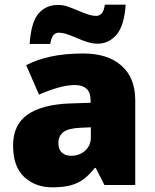

<svg xmlns="http://www.w3.org/2000/svg" viewBox="-20 -792 663 822"><path d="M336 -563Q441 -563 500 -511Q559 -459 559 -363V0H427L390 -73H386Q363 -44 338.5 -25.5Q314 -7 282 1.5Q250 10 204 10Q132 10 84 -34Q36 -78 36 -169Q36 -258 97.5 -301Q159 -344 276 -349L368 -352V-360Q368 -397 350 -412.5Q332 -428 301 -428Q268 -428 228 -416.5Q188 -405 147 -387L92 -513Q140 -538 200.5 -550.5Q261 -563 336 -563ZM325 -245Q273 -243 251.5 -226.5Q230 -210 230 -180Q230 -152 245 -138.5Q260 -125 285 -125Q320 -125 344.5 -147Q369 -169 369 -204V-247ZM107 -604Q113 -696 144.5 -733.5Q176 -771 230 -771Q249 -771 269.5 -764Q290 -757 312 -747.5Q334 -738 354.5 -731Q375 -724 394 -724Q403 -724 413.5 -732.5Q424 -741 429 -772H518Q512 -682 479 -643.5Q446 -605 398 -605Q376 -605 354 -612Q332 -619 310.5 -628.5Q289 -638 268.5 -645Q248 -652 230 -652Q221 -652 211 -644Q201 -636 195 -604Z"/></svg>

Font: Noto Sans Cham Black
Style: Regular
Weight: 900
Version: Version 2.002